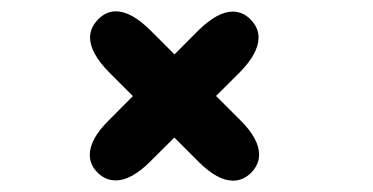

<svg xmlns="http://www.w3.org/2000/svg" viewBox="-20 -459 659 339"><path d="M152.5 -154Q138.5 -168 138.5 -185.5Q138.5 -213.5 172.5 -247L330 -405Q364 -438.5 391 -438.5Q409 -438.5 422.5 -424.5Q436.5 -410.5 436.5 -393Q436.5 -365 403.5 -331.5L245.5 -174Q212 -140.5 184.5 -140.5Q166 -140.5 152.5 -154ZM423.5 -154Q409 -140 391.5 -140Q364 -140 330.5 -173.5L172.5 -331.5Q139 -365.5 139 -393Q139 -410 153 -424.5Q167 -439 184.5 -439Q212 -439 246 -405L404 -247Q437.5 -214 437.5 -186Q437.5 -168.5 423.5 -154Z"/></svg>

Font: Sono Monospace SemiBold
Style: Regular
Weight: 600
Designer: Tyler Finck
Foundry: Tyler Finck
Version: Version 2.112